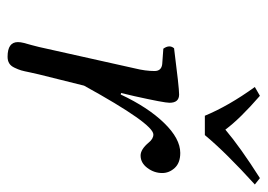

<svg xmlns="http://www.w3.org/2000/svg" viewBox="-118 -568 696 499"><g transform="rotate(90 229.5 -318.0)"><path d="M221.2 -285.2 225.1 -284.2Q258.3 -355 299.1 -397Q339.8 -439 377 -439Q402.8 -439 416 -424.6Q429.2 -410.2 429.2 -392.1Q429.2 -371.1 416 -353.5Q402.8 -335.9 383.8 -335.9Q367.7 -335.9 350.1 -356.9Q340.3 -369.1 329.1 -369.1Q301.3 -369.1 202.1 -189L172.9 -71.8Q170.9 -64.5 167.7 -48.8Q164.6 -33.2 162.4 -25.6Q160.2 -18.1 155.5 -8.3Q150.9 1.5 144 5.6Q137.2 9.8 127 9.8Q88.9 9.8 88.9 -17.1Q88.9 -23.9 91.1 -32.5Q93.3 -41 96.7 -52.7Q100.1 -64.5 101.6 -71.8L157.2 -320.8Q164.1 -348.6 164.1 -372.1Q164.1 -390.1 146 -392.1L106 -395Q94.7 -411.1 105 -422.9Q207 -436 225.1 -436Q246.6 -436 246.6 -411.1Q246.6 -397 229.5 -320.3ZM280.3 -502.9Q254.9 -564.5 205.6 -632.8L228.5 -646Q288.6 -593.8 316.4 -556.2Q361.8 -594.7 442.4 -646L459 -632.8Q376.5 -558.1 330.6 -502.9Z"/></g></svg>

Font: Linux Libertine
Style: Italic
Weight: 400
Italic angle: -12°
Designer: Philipp H. Poll
Foundry: Philipp H. Poll
Version: Version 5.1.6 ; ttfautohint (v0.9)